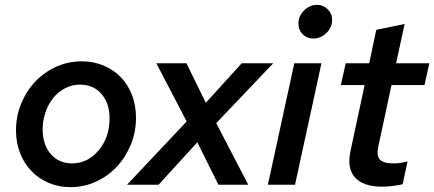

<svg xmlns="http://www.w3.org/2000/svg" viewBox="-20 -762 1791 792"><path d="M46 -224Q46 -283 67.5 -335Q89 -387 125.5 -425.5Q162 -464 211.5 -486.5Q261 -509 317 -509Q366 -509 407.5 -491.5Q449 -474 478.5 -443.5Q508 -413 524.5 -370Q541 -327 541 -276Q541 -217 519.5 -165Q498 -113 461.5 -74Q425 -35 375.5 -12.5Q326 10 271 10Q222 10 181 -7.5Q140 -25 110 -56Q80 -87 63 -130Q46 -173 46 -224ZM277 -88Q342 -88 387 -142Q432 -196 432 -274Q432 -336 398.5 -374.5Q365 -413 310 -413Q278 -413 249.5 -398.5Q221 -384 200.5 -359Q180 -334 168 -300Q156 -266 156 -228Q156 -165 189.5 -126.5Q223 -88 277 -88Z M504 0 750 -261 625 -501H749L829 -338L977 -501H1107L872 -254L1004 0H881L794 -175L634 0Z M1272 -603Q1246 -603 1228.5 -620.5Q1211 -638 1211 -664Q1211 -695 1234 -718.5Q1257 -742 1288 -742Q1313 -742 1331.5 -724Q1350 -706 1350 -680Q1350 -649 1326.5 -626Q1303 -603 1272 -603ZM1306 -501 1197 0H1085L1194 -501Z M1426 -140 1484 -411H1386L1406 -501H1503L1532 -639L1649 -663L1614 -501H1751L1731 -411H1595L1541 -160Q1532 -121 1546.5 -104.5Q1561 -88 1604 -88Q1616 -88 1627.5 -89.5Q1639 -91 1661 -96L1641 -2Q1623 2 1600.5 5Q1578 8 1556 8Q1478 8 1444 -30.5Q1410 -69 1426 -140Z"/></svg>

Font: Red Hat Text Medium
Style: Italic
Weight: 500
Italic angle: -12°
Designer: Pentagram / MCKL
Foundry: Pentagram / MCKL
Version: Version 1.003; Red Hat Text Medium Italic